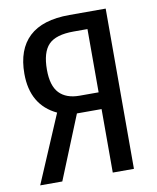

<svg xmlns="http://www.w3.org/2000/svg" viewBox="-79 -751 665 813"><g transform="rotate(-10 253.5 -344.5)"><path d="M431 -689V0H340V-273H234L123 0H28L152 -291Q44 -342 44 -477Q44 -581 101.5 -635Q159 -689 275 -689ZM340 -345V-617H280Q204 -617 172.5 -584.5Q141 -552 141 -477Q141 -408 171 -376.5Q201 -345 258 -345Z"/></g></svg>

Font: Fira Sans Extra Condensed
Style: Regular
Weight: 400
Width: 1
Designer: Carrois Corporate & Edenspiekermann AG
Foundry: Carrois Corporate GbR & Edenspiekermann AG
Version: Version 4.203